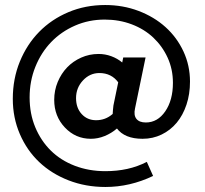

<svg xmlns="http://www.w3.org/2000/svg" viewBox="-20 -601 816 765"><path d="M342 -48Q281 -48 238.5 -93Q196 -138 196 -203Q196 -241 210 -274.5Q224 -308 247.5 -332.5Q271 -357 303.5 -371.5Q336 -386 373 -386Q399 -386 423.5 -377Q448 -368 467 -352L471 -372H560L518 -169Q512 -142 523.5 -127.5Q535 -113 561 -113Q608 -113 638.5 -157.5Q669 -202 669 -271Q669 -325 648 -371Q627 -417 591 -451Q555 -485 505 -504Q455 -523 397 -523Q334 -523 279 -499Q224 -475 184 -433.5Q144 -392 121 -335Q98 -278 98 -213Q98 -148 120.5 -94Q143 -40 182.5 -1Q222 38 278 59.5Q334 81 400 81Q446 81 487 72Q528 63 565 44L590 100Q544 122 496.5 133Q449 144 400 144Q321 144 253 117.5Q185 91 136 44.5Q87 -2 59 -67Q31 -132 31 -207Q31 -287 59 -355.5Q87 -424 136 -474Q185 -524 252.5 -552.5Q320 -581 399 -581Q470 -581 532 -557.5Q594 -534 639.5 -493Q685 -452 711 -396Q737 -340 737 -276Q737 -226 723 -184Q709 -142 684 -112Q659 -82 624 -65Q589 -48 548 -48Q512 -48 486.5 -58.5Q461 -69 446 -89Q424 -70 397 -59Q370 -48 342 -48ZM283 -210Q283 -171 305.5 -146.5Q328 -122 363 -122Q381 -122 397.5 -128Q414 -134 429 -147Q429 -154 430 -162.5Q431 -171 432 -181L451 -273Q438 -291 419 -300.5Q400 -310 376 -310Q338 -310 310.5 -280.5Q283 -251 283 -210Z"/></svg>

Font: Red Hat Display
Style: Bold Italic
Weight: 700
Italic angle: -12°
Designer: Pentagram / MCKL
Foundry: Pentagram / MCKL
Version: Version 1.003; Red Hat Display Bold Italic